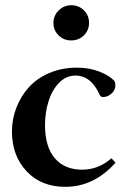

<svg xmlns="http://www.w3.org/2000/svg" viewBox="-20 -706 484 737"><path d="M185.1 -618.2Q185.1 -646 205.3 -666Q225.6 -686 253.4 -686Q282.2 -686 302 -666.5Q321.8 -647 321.8 -618.2Q321.8 -589.8 302 -570.3Q282.2 -550.8 253.4 -550.8Q224.6 -550.8 204.8 -570.3Q185.1 -589.8 185.1 -618.2ZM230.5 11.2Q138.2 11.2 82 -48.6Q25.9 -108.4 25.9 -201.2Q25.9 -249 43 -293Q60.1 -336.9 90.8 -371.1Q121.6 -405.3 169.4 -425.8Q217.3 -446.3 274.9 -446.3Q323.7 -446.3 362.3 -430.9Q400.9 -415.5 419.4 -395Q422.9 -388.2 422.9 -378.4Q422.9 -359.4 407.5 -346.4Q392.1 -333.5 376.5 -333.5Q366.2 -333.5 363.3 -340.8Q330.1 -416 269.5 -416Q233.9 -416 206.8 -388.2Q179.7 -360.4 166.3 -317.4Q152.8 -274.4 152.8 -225.1Q152.8 -143.1 190.2 -98.9Q227.5 -54.7 295.4 -54.7Q358.4 -54.7 407.7 -98.6L423.3 -81.5Q340.8 11.2 230.5 11.2Z"/></svg>

Font: Elstob SemiBold
Style: Regular
Weight: 600
Designer: Peter S. Baker
Version: Version 1.015